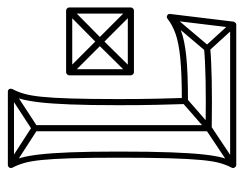

<svg xmlns="http://www.w3.org/2000/svg" viewBox="-88 -540 636 501"><g transform="rotate(-90 230.5 -290.0)"><path d="M154 -518H138V-64Q138 -61 140 -58.5Q142 -56 146 -56Q219 -55 271.5 -56Q324 -57 355 -60L353 -76Q322 -73 270.5 -72Q219 -71 146 -72Q143 -72 148.5 -66.5Q154 -61 154 -64ZM54 -587 46 -573 142 -511Q144 -510 146.5 -510Q149 -510 150 -511L245 -573L237 -587L142 -525Q140 -524 146 -524Q152 -524 150 -525ZM410 5 422 -5 360 -73Q358 -75 358.5 -68Q359 -61 360 -63L442 -160L430 -170L348 -73Q346 -71 346 -68Q346 -65 348 -63ZM46 -7 54 7 150 -57Q151 -58 151 -58Q151 -58 151 -58L222 -120L212 -132L141 -70Q140 -70 141 -70.5Q142 -71 142 -71ZM298 -434 286 -422 366 -342Q366 -342 366 -342Q366 -342 366 -342L447 -261L459 -273L378 -354Q378 -354 378 -354Q378 -354 378 -354ZM459 -422 447 -434 366 -354Q366 -354 366 -354Q366 -354 366 -354L286 -273L298 -261L378 -342Q378 -342 378 -342Q378 -342 378 -342ZM50 8H416Q419 8 421 6Q423 4 424 1L444 -164Q445 -169 440.5 -172Q436 -175 431 -171Q416 -159 392.5 -150.5Q369 -142 328 -138Q287 -134 217 -134L225 -126Q224 -157 223 -199Q222 -241 222 -299Q222 -374 223.5 -422.5Q225 -471 228 -500Q231 -529 236 -546Q241 -563 248 -576Q250 -581 248 -584.5Q246 -588 241 -588H50Q46 -588 43.5 -584.5Q41 -581 43 -576Q50 -563 55 -546Q60 -529 63 -500Q66 -471 67.5 -422.5Q69 -374 69 -299Q69 -218 67.5 -166.5Q66 -115 63 -83.5Q60 -52 55 -34.5Q50 -17 43 -4Q41 0 43.5 4Q46 8 50 8ZM292 -259H453Q456 -259 458.5 -261.5Q461 -264 461 -267V-428Q461 -431 458.5 -433.5Q456 -436 453 -436H292Q289 -436 286.5 -433.5Q284 -431 284 -428V-267Q284 -264 286.5 -261.5Q289 -259 292 -259ZM50 -8 57 4Q64 -10 69 -28Q74 -46 77.5 -78Q81 -110 83 -163Q85 -216 85 -299Q85 -376 83 -425.5Q81 -475 77.5 -505Q74 -535 69 -553Q64 -571 57 -584L50 -572H241L234 -584Q227 -571 222 -553Q217 -535 213.5 -505Q210 -475 208 -425.5Q206 -376 206 -299Q206 -241 207 -199Q208 -157 209 -126Q209 -122 211.5 -120Q214 -118 217 -118Q291 -118 334 -122.5Q377 -127 401 -136.5Q425 -146 441 -159L428 -166L408 -1L416 -8ZM292 -275 300 -267V-428L292 -420H453L445 -428V-267L453 -275Z"/></g></svg>

Font: Tilt Prism
Style: Regular
Weight: 400
Version: Version 1.000